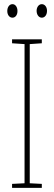

<svg xmlns="http://www.w3.org/2000/svg" viewBox="-20 -903 259 923"><path d="M15 -850C15 -833 24 -818 40 -818C54 -818 64 -831 64 -850C64 -869 54 -883 40 -883C24 -883 15 -867 15 -850ZM156 -851C156 -833 166 -818 181 -818C196 -818 206 -832 206 -851C206 -870 195 -883 181 -883C166 -883 156 -868 156 -851ZM181 0V-19L123 -22V-691L181 -695V-714H38V-695L98 -691V-22L38 -19V0Z"/></svg>

Font: Noto Sans Gurmukhi UI ExtraCondensed Thin
Style: Regular
Weight: 100
Width: 2
Designer: Jelle Bosma - Monotype Design Team
Foundry: Monotype Imaging Inc.
Version: Version 2.004